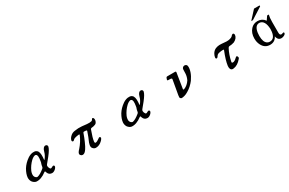

<svg xmlns="http://www.w3.org/2000/svg" viewBox="155 -2070 5245 3489"><g transform="rotate(-30 2778.0 -325.0)"><path d="M500 -449Q546 -453 566 -445Q588 -436 605 -415Q624 -381 626 -338Q628 -288 621 -234Q620 -218 635 -238Q681 -297 696 -358Q701 -378 710 -398Q739 -455 780 -445Q810 -437 809 -404Q799 -350 715 -244Q670 -185 629 -139Q613 -122 614 -103Q615 -73 634 -45Q647 -29 667 -39L692 -52Q712 -62 722 -52Q737 -42 730 -22Q722 0 698 21Q653 59 610 48Q564 41 543 -10L535 -33Q531 -49 514 -36Q399 52 299 41Q255 32 222 -13Q198 -54 201 -102Q207 -174 258 -262Q310 -346 400 -408Q449 -441 500 -449ZM525 -387Q485 -385 435 -339Q361 -268 319 -175Q298 -122 304 -81Q308 -58 325 -41Q344 -21 366 -24Q424 -36 512 -109Q528 -123 529 -143Q532 -172 543 -202Q550 -214 553 -242Q564 -302 560 -342Q558 -352 554 -362Q548 -382 525 -387Z M1743 -436Q1764 -467 1783 -429Q1795 -388 1768 -345Q1760 -331 1740 -322Q1703 -306 1659 -304Q1643 -304 1635 -284Q1579 -133 1572 -64Q1572 -44 1574 -42Q1580 -32 1590 -33Q1621 -35 1670 -72Q1692 -93 1709 -81Q1720 -68 1717 -60Q1708 -25 1646 20Q1595 53 1539 50Q1519 48 1498 31Q1473 8 1472 -10Q1466 -44 1484 -94Q1526 -186 1561 -292Q1566 -308 1546 -311Q1526 -314 1507 -314Q1491 -316 1485 -299Q1458 -220 1424 -144Q1388 -61 1362 -24Q1326 32 1290 40Q1269 46 1248 34Q1225 18 1224 -4Q1222 -34 1272 -84Q1359 -182 1407 -298Q1413 -314 1393 -313Q1347 -309 1313 -298Q1290 -293 1274 -276Q1255 -253 1237 -262Q1221 -274 1227 -293Q1236 -334 1283 -374Q1315 -401 1363 -409Q1385 -414 1443 -418Q1507 -420 1621 -405Q1679 -399 1719 -410Q1738 -419 1743 -436Z M2500 -449Q2546 -453 2566 -445Q2588 -436 2605 -415Q2624 -381 2626 -338Q2628 -288 2621 -234Q2620 -218 2635 -238Q2681 -297 2696 -358Q2701 -378 2710 -398Q2739 -455 2780 -445Q2810 -437 2809 -404Q2799 -350 2715 -244Q2670 -185 2629 -139Q2613 -122 2614 -103Q2615 -73 2634 -45Q2647 -29 2667 -39L2692 -52Q2712 -62 2722 -52Q2737 -42 2730 -22Q2722 0 2698 21Q2653 59 2610 48Q2564 41 2543 -10L2535 -33Q2531 -49 2514 -36Q2399 52 2299 41Q2255 32 2222 -13Q2198 -54 2201 -102Q2207 -174 2258 -262Q2310 -346 2400 -408Q2449 -441 2500 -449ZM2525 -387Q2485 -385 2435 -339Q2361 -268 2319 -175Q2298 -122 2304 -81Q2308 -58 2325 -41Q2344 -21 2366 -24Q2424 -36 2512 -109Q2528 -123 2529 -143Q2532 -172 2543 -202Q2550 -214 2553 -242Q2564 -302 2560 -342Q2558 -352 2554 -362Q2548 -382 2525 -387Z M3651 -429Q3682 -454 3719 -432Q3731 -425 3736 -404Q3745 -356 3721 -281Q3698 -213 3648 -141Q3578 -51 3491 0Q3448 27 3411 37Q3367 50 3342 46Q3322 38 3315 17Q3315 -5 3320 -31L3373 -331Q3374 -336 3373 -344Q3371 -353 3351 -357Q3328 -360 3296 -359Q3276 -359 3282 -379L3292 -407Q3299 -427 3319 -427H3481Q3501 -427 3499 -407L3447 -82Q3446 -66 3468 -72Q3545 -102 3596 -180Q3625 -240 3629 -300Q3629 -359 3632 -389Q3632 -412 3651 -429Z M4711 -490Q4751 -521 4761 -468Q4755 -397 4674 -356Q4622 -338 4569 -337Q4553 -336 4542 -316Q4485 -209 4458 -76Q4457 -65 4458 -53Q4460 -50 4480 -49Q4514 -49 4559 -93Q4600 -137 4613 -79Q4614 -63 4599 -49Q4523 41 4437 52Q4381 64 4367 9Q4363 -4 4365 -41Q4379 -149 4448 -320Q4454 -337 4438 -337Q4392 -337 4350 -327Q4311 -319 4292 -286Q4284 -269 4267 -261Q4254 -257 4246 -264Q4240 -270 4241 -291Q4247 -329 4269 -365Q4298 -410 4342 -429Q4384 -445 4422 -446Q4456 -447 4526 -440Q4612 -428 4674 -457Q4694 -467 4711 -490Z M5415 -684 5177 -533H5141L5298 -704H5415ZM5556 -47Q5556 -15 5501 4Q5478 11 5461 11Q5403 11 5380 -50Q5375 -64 5373 -79Q5330 12 5227 13Q5115 13 5062 -92Q5031 -153 5031 -229Q5031 -344 5097 -416Q5152 -477 5237 -477Q5331 -477 5389 -399L5442 -477H5477Q5462 -422 5462 -329V-108Q5462 -61 5484 -53Q5491 -50 5500 -50Q5506 -50 5541 -62Q5556 -62 5556 -47ZM5372 -236Q5363 -424 5251 -432Q5157 -432 5137 -288Q5133 -258 5133 -225Q5133 -94 5196 -54Q5219 -39 5249 -39Q5349 -39 5368 -177Q5372 -205 5372 -236Z"/></g></svg>

Font: cwTeXKai
Style: Medium
Weight: 500
Version: Version 1.17